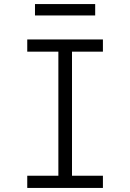

<svg xmlns="http://www.w3.org/2000/svg" viewBox="-20 -924 640 944"><path d="M114 0V-60H267V-670H114V-730H486V-670H334V-60H486V0ZM152 -848V-904H448V-848Z"/></svg>

Font: JetBrains Mono NL ExtraLight
Style: Regular
Weight: 200
Designer: Philipp Nurullin, Konstantin Bulenkov
Foundry: JetBrains
Version: Version 2.304; ttfautohint (v1.8.4.7-5d5b)